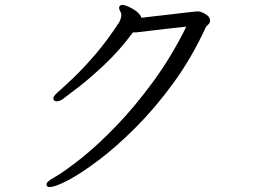

<svg xmlns="http://www.w3.org/2000/svg" viewBox="-20 -727 1040 777"><path d="M518 -596Q463 -522 404 -466.5Q345 -411 299 -375.5Q253 -340 234 -326Q221 -317 210 -317Q202 -317 199 -321Q196 -324 196 -329Q196 -335 202 -342Q208 -349 214 -354Q237 -374 277 -412Q317 -450 366 -507Q415 -564 463 -638Q466 -644 468 -650Q470 -656 471 -665V-666Q471 -674 466.5 -681.5Q462 -689 462 -695Q462 -701 467 -705Q469 -707 475 -707Q481 -707 488 -704.5Q495 -702 498 -701Q526 -688 538.5 -675.5Q551 -663 552 -655Q567 -657 593.5 -660Q620 -663 651 -666.5Q682 -670 710.5 -673.5Q739 -677 758.5 -679Q778 -681 780 -681Q793 -681 811.5 -670Q830 -659 830 -644Q830 -634 822.5 -627.5Q815 -621 813 -617Q756 -493 682 -391.5Q608 -290 529.5 -211.5Q451 -133 379.5 -79Q308 -25 255.5 2.5Q203 30 181 30Q174 30 171.5 27Q169 24 169 24Q168 23 168 20Q168 8 198 -8Q243 -34 309.5 -87Q376 -140 451.5 -218.5Q527 -297 600.5 -397.5Q674 -498 734 -619Q664 -612 617 -606Q570 -600 540 -597Q536 -596 532 -596Q528 -596 524 -596Z"/></svg>

Font: Moon Stars Kai T
Style: Regular
Weight: 400
Designer: GuiWonder
Version: Version 1.101